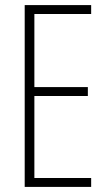

<svg xmlns="http://www.w3.org/2000/svg" viewBox="-20 -734 425 754"><path d="M338 0H77V-714H338V-679H115V-392H325V-357H115V-35H338Z"/></svg>

Font: Noto Sans Malayalam ExtraCondensed ExtraLight
Style: Regular
Weight: 200
Width: 2
Designer: Jelle Bosma - Monotype Design Team
Foundry: Monotype Imaging Inc.
Version: Version 2.104; ttfautohint (v1.8.4.7-5d5b)